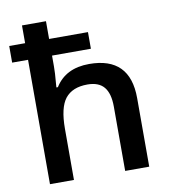

<svg xmlns="http://www.w3.org/2000/svg" viewBox="-84 -833 804 905"><g transform="rotate(-10 317.5 -380.0)"><path d="M557.1 -328.1V0H441.9V-308.1Q441.9 -370.6 416.5 -401.4Q391.1 -432.1 336.9 -432.1Q265.1 -432.1 230.5 -388.7Q196.8 -345.7 196.8 -244.1V0H82V-595.2H5.9V-674.8H82V-759.8H196.8V-674.8H382.8V-595.2H196.8V-543Q196.8 -535.2 195.8 -508.8Q195.3 -500.5 190.9 -443.8H198.2Q249 -525.9 361.8 -525.9Q557.1 -525.9 557.1 -328.1Z"/></g></svg>

Font: Open Sans
Style: SemiBold
Weight: 600
Foundry: Ascender Corporation
Version: Version 1.10